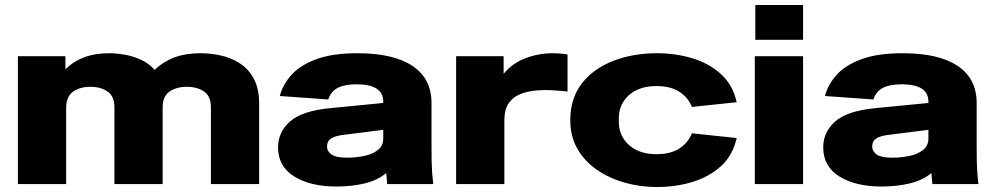

<svg xmlns="http://www.w3.org/2000/svg" viewBox="-20 -740 3994 772"><path d="M52 0V-514H243V-461Q273 -492 317 -509Q361 -526 419 -526Q446 -526 479.5 -520.5Q513 -515 545.5 -500.5Q578 -486 602 -459Q636 -492 681 -509Q726 -526 786 -526Q826 -526 867.5 -517Q909 -508 944 -485.5Q979 -463 1000.5 -423.5Q1022 -384 1022 -324V0H828V-309Q828 -353 800.5 -372Q773 -391 731 -391Q690 -391 662 -372Q634 -353 634 -309V0H440V-309Q440 -353 412.5 -372Q385 -391 343 -391Q302 -391 274.5 -372Q247 -353 246 -309V0Z M1333 10Q1228 10 1163 -30.5Q1098 -71 1098 -147Q1098 -209 1146 -251.5Q1194 -294 1306 -305L1521 -326V-331Q1521 -401 1414 -401Q1365 -401 1337.5 -386.5Q1310 -372 1300 -340L1105 -354Q1117 -400 1152 -439Q1187 -478 1252 -502Q1317 -526 1417 -526Q1562 -526 1638.5 -475Q1715 -424 1715 -326V-155Q1715 -118 1715.5 -93Q1716 -68 1717.5 -46.5Q1719 -25 1722 0H1537L1533 -44Q1498 -15 1446 -2.5Q1394 10 1333 10ZM1295 -151Q1295 -131 1313.5 -118.5Q1332 -106 1375 -106Q1411 -106 1444.5 -113Q1478 -120 1499.5 -137Q1521 -154 1521 -183V-218L1355 -197Q1327 -193 1311 -183Q1295 -173 1295 -151Z M1814 0V-514H2005V-443Q2040 -486 2093 -506Q2146 -526 2203 -526Q2214 -526 2229 -525Q2244 -524 2262 -521V-372Q2235 -375 2201.5 -377Q2168 -379 2134 -376Q2100 -373 2071.5 -361.5Q2043 -350 2025.5 -325Q2008 -300 2008 -257V0Z M2621 12Q2554 12 2492 -5.5Q2430 -23 2380.5 -57Q2331 -91 2302 -141Q2273 -191 2273 -257Q2273 -345 2320 -405Q2367 -465 2446.5 -495.5Q2526 -526 2621 -526Q2697 -526 2764.5 -505.5Q2832 -485 2879.5 -441.5Q2927 -398 2942 -329L2762 -310Q2747 -348 2711.5 -371Q2676 -394 2620 -394Q2550 -394 2509 -357.5Q2468 -321 2468 -262V-252Q2468 -194 2509 -157Q2550 -120 2620 -120Q2676 -120 2711.5 -143Q2747 -166 2762 -204L2942 -185Q2927 -116 2879.5 -72.5Q2832 -29 2764.5 -8.5Q2697 12 2621 12Z M3017 -580V-720H3209V-580ZM3015 0V-514H3209V0Z M3525 10Q3420 10 3355 -30.5Q3290 -71 3290 -147Q3290 -209 3338 -251.5Q3386 -294 3498 -305L3713 -326V-331Q3713 -401 3606 -401Q3557 -401 3529.5 -386.5Q3502 -372 3492 -340L3297 -354Q3309 -400 3344 -439Q3379 -478 3444 -502Q3509 -526 3609 -526Q3754 -526 3830.5 -475Q3907 -424 3907 -326V-155Q3907 -118 3907.5 -93Q3908 -68 3909.5 -46.5Q3911 -25 3914 0H3729L3725 -44Q3690 -15 3638 -2.5Q3586 10 3525 10ZM3487 -151Q3487 -131 3505.5 -118.5Q3524 -106 3567 -106Q3603 -106 3636.5 -113Q3670 -120 3691.5 -137Q3713 -154 3713 -183V-218L3547 -197Q3519 -193 3503 -183Q3487 -173 3487 -151Z"/></svg>

Font: Special Gothic Extended Bold
Style: Regular
Weight: 700
Width: 7
Designer: Alistair McCready
Foundry: Monolith
Version: Version 1.000; ttfautohint (v1.8.4.7-5d5b)